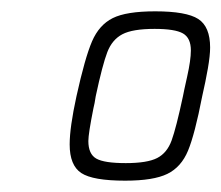

<svg xmlns="http://www.w3.org/2000/svg" viewBox="-20 -716 391 339"><path d="M103 -461Q103 -491 115 -546Q130 -614 142.5 -643Q155 -672 179 -684Q203 -696 254 -696Q309 -696 330 -682.5Q351 -669 351 -632Q351 -618 347 -595Q343 -572 337 -546Q324 -479 312 -450Q300 -421 275.5 -409Q251 -397 201 -397Q144 -397 123.5 -410.5Q103 -424 103 -461ZM303 -546Q304 -552 310.5 -581Q317 -610 317 -627Q317 -649 303 -657Q289 -665 253 -665Q214 -665 196 -655.5Q178 -646 169.5 -624Q161 -602 149 -546Q148 -539 147 -534Q146 -529 145 -525Q136 -480 136 -467Q136 -444 150 -436Q164 -428 202 -428Q240 -428 257.5 -437Q275 -446 283 -468Q291 -490 303 -546Z"/></svg>

Font: Saira Semi Condensed Thin
Style: Italic
Weight: 100
Width: 4
Italic angle: -12°
Designer: Hector Gatti with collaboration of the Omnibus-Type team
Foundry: Omnibus-Type
Version: Version 1.001; ttfautohint (v1.8)